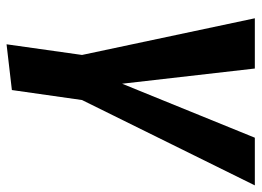

<svg xmlns="http://www.w3.org/2000/svg" viewBox="-125 -445 790 580"><g transform="rotate(90 270.0 -155.0)"><path d="M540 -529.8 282.2 -7.8 252 204.1 113.8 220.2 146 -7.8 35.2 -529.8H187L232.9 -128.9L396 -529.8Z"/></g></svg>

Font: FiraGO SemiBold
Style: Italic
Weight: 600
Italic angle: -8°
Designer: bBox Type GmbH
Foundry: bBox Type GmbH
Version: Version 1.001;PS 001.001;hotconv 1.0.88;makeotf.lib2.5.64775